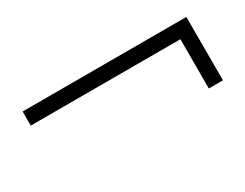

<svg xmlns="http://www.w3.org/2000/svg" viewBox="-38 -561 676 530"><g transform="rotate(-30 300.5 -296.0)"><path d="M40 -397H562V-195H517V-352H40Z"/></g></svg>

Font: Cinzel Decorative
Style: Regular
Weight: 400
Designer: Natanael Gama
Version: Version 1.001;PS 001.001;hotconv 1.0.56;makeotf.lib2.0.21325